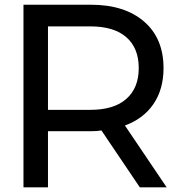

<svg xmlns="http://www.w3.org/2000/svg" viewBox="-20 -798 759 818"><path d="M367.8 -238.9H184.4V0H80V-777.8H367.8Q511.1 -777.8 593.9 -706.1Q676.7 -634.4 676.7 -507.8Q676.7 -417.8 633.9 -355Q591.1 -292.2 512.2 -263.3L690 0H575.6L412.2 -242.2Q392.2 -238.9 367.8 -238.9ZM571.1 -507.8Q571.1 -593.3 518.3 -639.4Q465.6 -685.6 364.4 -685.6H184.4V-330H364.4Q465.6 -330 518.3 -376.7Q571.1 -423.3 571.1 -507.8Z"/></svg>

Font: Paperlogy 5 Medium
Style: Regular
Weight: 500
Designer: redesigned by Lee Juim, glyphs from Gmarket Sans & Montserrat
Foundry: PT&
Version: Version 1.001